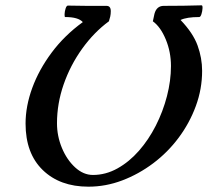

<svg xmlns="http://www.w3.org/2000/svg" viewBox="-20 -688 781 721"><path d="M312 13Q205 13 140.5 -49.5Q76 -112 76 -224Q76 -289 101 -357.5Q126 -426 174 -490.5Q222 -555 291 -605Q274 -624 225 -624Q222 -624 222.5 -635Q223 -646 226.5 -656.5Q230 -667 235 -667Q267 -666 305.5 -666Q344 -666 380 -666Q396 -666 396 -646Q396 -640 395.5 -635.5Q395 -631 394 -626L389 -608Q333 -567 288.5 -505Q244 -443 219 -371Q194 -299 194 -225Q194 -177 212.5 -132.5Q231 -88 262 -59.5Q293 -31 329 -31Q377 -31 421 -55.5Q465 -80 501.5 -121.5Q538 -163 565 -216Q592 -269 607 -327Q622 -385 622 -440Q622 -493 602.5 -540Q583 -587 554 -608L560 -636Q568 -666 595 -666Q631 -666 668.5 -666.5Q706 -667 737 -668Q741 -668 740.5 -657Q740 -646 736.5 -635Q733 -624 728 -624Q681 -624 658 -613Q705 -564 722 -517Q739 -470 739 -422Q739 -354 715.5 -290Q692 -226 651 -171Q610 -116 555.5 -75Q501 -34 439 -10.5Q377 13 312 13Z"/></svg>

Font: Junicode
Style: Bold Italic
Weight: 700
Italic angle: -11°
Designer: Peter S. Baker
Version: Version 2.100; ttfautohint (v1.8.4)